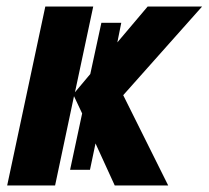

<svg xmlns="http://www.w3.org/2000/svg" viewBox="-20 -569 640 589"><path d="M2 0 119 -549H266L210 -286L257 -342L291 -499H352L340 -439L433 -549H600L358 -277L496 0H332L273 -129L256 -48H195L232 -221L207 -274L149 0Z"/></svg>

Font: Noto Sans Condensed ExtraBold
Style: Italic
Weight: 800
Width: 3
Italic angle: -12°
Designer: Monotype Design Team
Foundry: Monotype Imaging Inc.
Version: Version 2.013; ttfautohint (v1.8.4.7-5d5b)